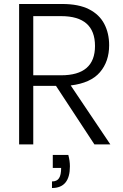

<svg xmlns="http://www.w3.org/2000/svg" viewBox="-20 -725 617 964"><path d="M534 0H454L261 -294H147V0H76V-705H292Q375 -705 427 -678.5Q479 -652 503.5 -605Q528 -558 528 -498Q528 -416 481.5 -362Q435 -308 335 -296ZM287 -347Q457 -347 457 -494Q457 -644 287 -644H147V-347ZM241 219V186Q266 186 276.5 169.5Q287 153 287 118H245V53H323Q331 83 331 110Q331 219 241 219Z"/></svg>

Font: Ulagadi Sans Light
Style: Regular
Weight: 300
Designer: Ninad Kale (Devanagari), Jonny Pinhorn (Latin)
Foundry: Indian Type Foundry
Version: Version 3.01;March 29, 2020;FontCreator 12.0.0.2522 64-bit; 